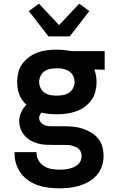

<svg xmlns="http://www.w3.org/2000/svg" viewBox="-20 -797 640 1040"><path d="M300 223Q271 223 242.5 219.5Q214 216 187 207Q160 198 136 182Q112 166 94.5 143Q77 120 68 92.5Q59 65 59 37V27H178V32Q178 53 189 72Q200 91 218 102.5Q236 114 257.5 118Q279 122 300 122Q313 122 326.5 121Q340 120 353 117Q366 114 378 109Q390 104 400.5 95.5Q411 87 416.5 74.5Q422 62 422 49Q422 38 418.5 28Q415 18 407.5 10.5Q400 3 390 -1Q380 -5 370 -8Q360 -11 349.5 -11.5Q339 -12 328 -12H272Q250 -12 228.5 -13Q207 -14 186.5 -19.5Q166 -25 147 -35.5Q128 -46 114 -62Q100 -78 92 -98.5Q84 -119 84 -140Q84 -165 94.5 -188.5Q105 -212 123 -230Q110 -241 100 -255.5Q90 -270 84 -286Q78 -302 75.5 -319Q73 -336 73 -353Q73 -379 79.5 -405Q86 -431 101.5 -452Q117 -473 138.5 -488.5Q160 -504 184.5 -513Q209 -522 235.5 -525Q262 -528 288 -528Q305 -528 322.5 -526.5Q340 -525 357 -522L366 -520H547V-419L491 -421Q497 -405 500 -387.5Q503 -370 503 -353Q503 -327 496.5 -301Q490 -275 474.5 -254Q459 -233 437.5 -217.5Q416 -202 391 -193.5Q366 -185 340 -181.5Q314 -178 288 -178Q267 -178 246 -180Q225 -182 205 -187Q199 -181 195.5 -173.5Q192 -166 192 -158Q192 -145 200.5 -134.5Q209 -124 221 -119Q233 -114 245.5 -113.5Q258 -113 271 -113H328Q354 -113 379 -110.5Q404 -108 428 -100Q452 -92 474 -79Q496 -66 512 -46Q528 -26 534.5 -1.5Q541 23 541 48Q541 76 532 103Q523 130 504.5 151.5Q486 173 461.5 187Q437 201 410.5 209Q384 217 356 220Q328 223 300 223ZM288 -279Q305 -279 322 -282Q339 -285 353.5 -294.5Q368 -304 376 -320Q384 -336 384 -353Q384 -369 377.5 -383.5Q371 -398 359 -407.5Q347 -417 331.5 -421.5Q316 -426 301 -427H288Q271 -427 253.5 -424Q236 -421 222 -411.5Q208 -402 200 -386Q192 -370 192 -353Q192 -336 200 -320Q208 -304 222 -294.5Q236 -285 253.5 -282Q271 -279 288 -279ZM242 -600 227 -620 136 -737 191 -777 300 -661 409 -777 464 -737 358 -600Z"/></svg>

Font: Iosevka Book
Style: Bold
Weight: 700
Designer: Belleve Invis
Foundry: Belleve Invis
Version: Version 28.0.7; ttfautohint (v1.8.3)